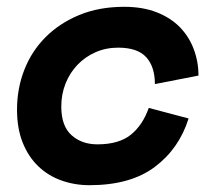

<svg xmlns="http://www.w3.org/2000/svg" viewBox="-20 -530 652 564"><path d="M534 -182Q506 -93 434.5 -39.5Q363 14 243 14Q199 14 160 0Q121 -14 92 -42Q63 -70 46.5 -111.5Q30 -153 30 -208Q30 -270 51.5 -325Q73 -380 114 -421Q155 -462 213 -486Q271 -510 345 -510Q399 -510 440 -494Q481 -478 508 -450.5Q535 -423 549 -386Q563 -349 563 -308L435 -283Q435 -334 409.5 -362Q384 -390 327 -390Q291 -390 260.5 -376.5Q230 -363 207.5 -339.5Q185 -316 172.5 -284.5Q160 -253 160 -217Q160 -160 190 -133Q220 -106 266 -106Q329 -106 364 -134Q399 -162 417 -213Z"/></svg>

Font: Space Mono
Style: Bold Italic
Weight: 700
Italic angle: -12°
Monospace: yes
Designer: Colophon Foundry / Benjamin Critton
Foundry: Colophon Foundry
Version: Version 1.000;PS 1.000;hotconv 1.0.81;makeotf.lib2.5.63406